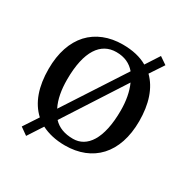

<svg xmlns="http://www.w3.org/2000/svg" viewBox="-144 -677 841 864"><g transform="rotate(30 276.5 -245.5)"><path d="M66 35 104 62 154 -15C187 2 228 12 276 12C420 12 512 -82 512 -250C512 -338 489 -409 441 -456L488 -527L450 -553L404 -482C370 -502 327 -512 276 -512C205 -512 146 -488 105 -444C64 -399 41 -334 41 -250C41 -159 65 -88 116 -41ZM137 -250C137 -399 188 -468 268 -468C311 -468 342 -453 366 -425L164 -114C145 -151 137 -198 137 -250ZM416 -250C416 -101 365 -32 293 -32C249 -32 215 -45 191 -71L391 -381C408 -344 416 -299 416 -250Z"/></g></svg>

Font: PT Serif
Style: Regular
Weight: 400
Designer: A.Korolkova, O.Umpeleva, V.Yefimov
Foundry: ParaType Ltd
Version: Version 1.000;PS 001.000;hotconv 1.0.88;makeotf.lib2.5.64775